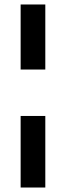

<svg xmlns="http://www.w3.org/2000/svg" viewBox="-20 -680 294 856"><path d="M72 156V-163H182V156ZM72 -370V-660H182V-370Z"/></svg>

Font: Bricolage Grotesque 28pt SemiBold
Style: Regular
Weight: 600
Version: Version 1.001;gftools[0.9.33.dev8+g029e19f]